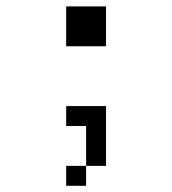

<svg xmlns="http://www.w3.org/2000/svg" viewBox="-20 -520 540 602"><path d="M250 0H187.5V62.5H250ZM250 0H312.5V-187.5H187.5V-125H250Q250 -125 250 0ZM187.5 -500Q187.5 -500 187.5 -375H312.5Q312.5 -375 312.5 -500Z"/></svg>

Font: UnifontExMono
Style: Regular
Weight: 500
Version: Version 15.0.06